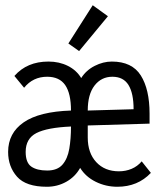

<svg xmlns="http://www.w3.org/2000/svg" viewBox="-20 -702 603 733"><path d="M159 11Q79 11 45 -27.5Q11 -66 11 -122Q11 -194 70.5 -235Q130 -276 251 -280Q251 -345 229 -377Q207 -409 160 -409Q106 -409 72 -367L35 -412Q83 -467 165 -467Q206 -467 239 -450.5Q272 -434 290 -404Q309 -434 341.5 -450.5Q374 -467 407 -467Q484 -467 517.5 -414Q551 -361 551 -268V-230L315 -223V-177Q315 -118 347.5 -83Q380 -48 434 -48Q460 -48 482.5 -57.5Q505 -67 521 -86L556 -42Q506 11 428 11Q384 11 345.5 -8Q307 -27 286 -61Q267 -27 233 -8Q199 11 159 11ZM315 -280 490 -285Q490 -346 470.5 -377.5Q451 -409 409 -409Q367 -409 341 -375.5Q315 -342 315 -280ZM160 -51Q199 -51 218.5 -73.5Q238 -96 244.5 -134Q251 -172 251 -219Q160 -215 119 -194Q78 -173 78 -122Q78 -81 99.5 -66Q121 -51 160 -51ZM282 -507 241 -536 334 -682 392 -640Z"/></svg>

Font: Inconsolata SemiExpanded Thin
Style: Regular
Weight: 100
Width: 6
Monospace: yes
Designer: Raph Levien, Cyreal, Brenton Simpson
Foundry: Raph Levien, Cyreal, Google
Version: Version 3.100; ttfautohint (v1.8.4.7-5d5b)